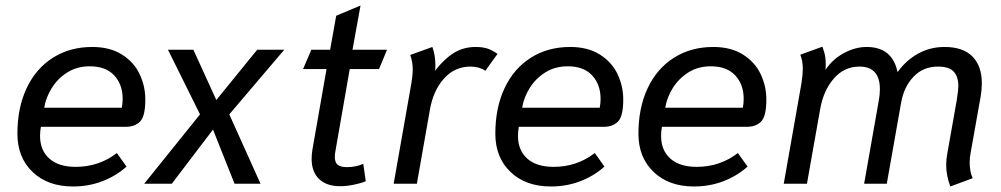

<svg xmlns="http://www.w3.org/2000/svg" viewBox="-20 -665 3624 695"><path d="M43 -181Q43 -275 76.5 -346Q110 -417 171.5 -456Q233 -495 314 -495Q378 -495 421.5 -467.5Q465 -440 485.5 -396.5Q506 -353 506 -305Q506 -244 487 -225Q468 -206 436 -206H128Q125 -190 125 -173Q125 -121 158.5 -91Q192 -61 254 -61Q338 -61 403 -111L438 -62Q400 -28 350.5 -9Q301 10 244 10Q153 10 98 -42.5Q43 -95 43 -181ZM421 -275Q424 -292 424 -307Q424 -359 393.5 -392Q363 -425 305 -425Q259 -425 224 -403Q189 -381 167.5 -346.5Q146 -312 140 -275Z M704 -251 588 -485H680L763 -303L911 -485H1009L810 -251L923 0H829L751 -196L602 0H502Z M1108 -90Q1108 -106 1111 -124L1162 -415H1077L1107 -485H1175L1197 -608L1285 -645L1256 -485H1381L1352 -415H1246L1195 -123Q1192 -108 1192 -97Q1192 -77 1202.5 -68.5Q1213 -60 1236 -60Q1268 -60 1295 -72L1304 -9Q1288 -2 1261.5 3.5Q1235 9 1211 9Q1162 9 1135 -17Q1108 -43 1108 -90Z M1469 -363Q1474 -393 1474 -413Q1474 -441 1465 -466L1545 -495Q1556 -466 1556 -428Q1556 -415 1555 -409Q1588 -452 1623 -473.5Q1658 -495 1702 -495Q1726 -495 1743.5 -489.5Q1761 -484 1781 -470L1737 -409Q1714 -424 1683 -424Q1626 -424 1587 -380.5Q1548 -337 1536 -267L1489 0H1405Z M1773 -181Q1773 -275 1806.5 -346Q1840 -417 1901.5 -456Q1963 -495 2044 -495Q2108 -495 2151.5 -467.5Q2195 -440 2215.5 -396.5Q2236 -353 2236 -305Q2236 -244 2217 -225Q2198 -206 2166 -206H1858Q1855 -190 1855 -173Q1855 -121 1888.5 -91Q1922 -61 1984 -61Q2068 -61 2133 -111L2168 -62Q2130 -28 2080.5 -9Q2031 10 1974 10Q1883 10 1828 -42.5Q1773 -95 1773 -181ZM2151 -275Q2154 -292 2154 -307Q2154 -359 2123.5 -392Q2093 -425 2035 -425Q1989 -425 1954 -403Q1919 -381 1897.5 -346.5Q1876 -312 1870 -275Z M2291 -181Q2291 -275 2324.5 -346Q2358 -417 2419.5 -456Q2481 -495 2562 -495Q2626 -495 2669.5 -467.5Q2713 -440 2733.5 -396.5Q2754 -353 2754 -305Q2754 -244 2735 -225Q2716 -206 2684 -206H2376Q2373 -190 2373 -173Q2373 -121 2406.5 -91Q2440 -61 2502 -61Q2586 -61 2651 -111L2686 -62Q2648 -28 2598.5 -9Q2549 10 2492 10Q2401 10 2346 -42.5Q2291 -95 2291 -181ZM2669 -275Q2672 -292 2672 -307Q2672 -359 2641.5 -392Q2611 -425 2553 -425Q2507 -425 2472 -403Q2437 -381 2415.5 -346.5Q2394 -312 2388 -275Z M3405 -67Q3405 -89 3409 -109L3443 -301Q3449 -339 3449 -353Q3449 -388 3432 -406Q3415 -424 3375 -424Q3322 -424 3287 -387.5Q3252 -351 3242 -294L3190 0H3108L3161 -301Q3165 -321 3165 -342Q3165 -424 3091 -424Q3036 -424 2998.5 -381Q2961 -338 2949 -271L2901 0H2817L2881 -363Q2886 -396 2886 -415Q2886 -445 2877 -467L2957 -496Q2958 -494 2963.5 -476Q2969 -458 2969 -431Q2969 -419 2968 -412Q2994 -451 3035 -473Q3076 -495 3117 -495Q3210 -495 3229 -404Q3260 -447 3303.5 -471Q3347 -495 3399 -495Q3466 -495 3500 -460.5Q3534 -426 3534 -364Q3534 -340 3530 -317L3493 -109Q3490 -93 3490 -77Q3490 -44 3501 -20L3420 10Q3405 -30 3405 -67Z"/></svg>

Font: Niramit
Style: Italic
Weight: 400
Italic angle: -10°
Version: Version 1.000; ttfautohint (v1.6)